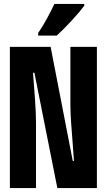

<svg xmlns="http://www.w3.org/2000/svg" viewBox="-20 -951 540 971"><path d="M267 -771Q302 -803 343.5 -848Q385 -893 406 -922V-931H255Q239 -897 219 -860Q199 -823 173 -784V-771ZM162 0V-332Q162 -381 157 -448.5Q152 -516 147 -583H154L270 0H470V-714H336V-420Q336 -385 339.5 -332.5Q343 -280 347.5 -226.5Q352 -173 354 -137H348L236 -714H30V0Z"/></svg>

Font: Noto Sans Mono UI Condensed ExtraBold
Style: Regular
Weight: 800
Width: 3
Designer: Monotype Design team
Foundry: Monotype Imaging Inc.
Version: 1.000